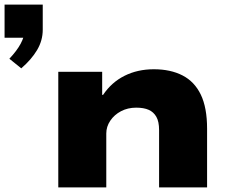

<svg xmlns="http://www.w3.org/2000/svg" viewBox="-81 -820 1008 840"><path d="M12 -521 -40 -563Q-7 -598 9.5 -629Q26 -660 26 -683L58 -655H-61V-800H106V-690Q106 -643 81.5 -601.5Q57 -560 12 -521ZM174 0V-506H366V-405H370Q407 -460 464 -488.5Q521 -517 592 -517Q665 -517 717.5 -490Q770 -463 797.5 -406Q825 -349 825 -257V0H615V-251Q615 -288 603 -309Q591 -330 569.5 -339.5Q548 -349 515 -349Q478 -349 448.5 -333.5Q419 -318 401.5 -292Q384 -266 384 -236V0Z"/></svg>

Font: Nunito Sans 7pt Expanded Black
Style: Regular
Weight: 900
Width: 7
Designer: Vernon Adams
Foundry: Vernon Adams
Version: Version 3.101;gftools[0.9.27]